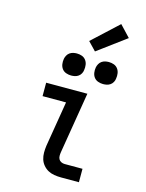

<svg xmlns="http://www.w3.org/2000/svg" viewBox="-142 -1075 885 1161"><g transform="rotate(15 300.0 -495.0)"><path d="M357 0Q335 0 314 -3.5Q293 -7 275.5 -16.5Q258 -26 244.5 -42Q231 -58 225 -77.5Q219 -97 219 -118.5Q219 -140 222 -162L269 -446H122V-530H380L317 -148Q315 -136 315 -124.5Q315 -113 320 -103.5Q325 -94 335.5 -89Q346 -84 357 -84H469V0ZM456 -611Q440 -611 424.5 -616.5Q409 -622 399.5 -634.5Q390 -647 387.5 -663.5Q385 -680 388 -697Q390 -708 396 -719Q402 -730 412 -737Q422 -744 433.5 -746.5Q445 -749 456 -749Q473 -749 488 -743.5Q503 -738 512.5 -725.5Q522 -713 524.5 -696.5Q527 -680 524 -663Q523 -652 517 -641Q511 -630 501 -623Q491 -616 479.5 -613.5Q468 -611 456 -611ZM256 -611Q240 -611 224.5 -616.5Q209 -622 199.5 -634.5Q190 -647 187.5 -663.5Q185 -680 188 -697Q190 -708 196 -719Q202 -730 212 -737Q222 -744 233.5 -746.5Q245 -749 256 -749Q273 -749 288 -743.5Q303 -738 312.5 -725.5Q322 -713 324.5 -696.5Q327 -680 324 -663Q323 -652 317 -641Q311 -630 301 -623Q291 -616 279.5 -613.5Q268 -611 256 -611ZM358 -789 308 -841 469 -990 535 -920Z"/></g></svg>

Font: Iosevka Slab MdExObl
Style: Regular
Weight: 500
Width: 7
Italic angle: -9°
Monospace: yes
Designer: Belleve Invis
Foundry: Belleve Invis
Version: Version 11.1.1; ttfautohint (v1.8.3)